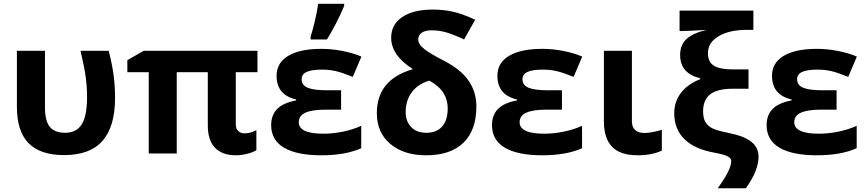

<svg xmlns="http://www.w3.org/2000/svg" viewBox="-20 -816 4614 1021"><path d="M320.8 8.8Q194.3 8.8 132.1 -54.4Q69.8 -117.7 69.8 -249V-545.9H219.2V-244.1Q219.2 -172.9 244.9 -141.4Q270.5 -109.9 326.2 -109.9Q387.2 -109.9 415 -155.3Q442.9 -200.7 442.9 -299.8Q442.9 -352.1 436 -404.3Q429.2 -456.5 408.2 -545.9H558.1Q577.6 -469.2 584.7 -411.4Q591.8 -353.5 591.8 -295.9Q591.8 -142.6 525.1 -66.9Q458.5 8.8 320.8 8.8Z M1279.8 -106.9Q1312.5 -106.9 1343.3 -124V-17.1Q1323.2 -4.9 1292.2 2.4Q1261.2 9.8 1234.9 9.8Q1161.6 9.8 1123.3 -30.3Q1085 -70.3 1085 -149.9V-432.1H919.9V0H771V-432.1H657.2V-496.1L744.1 -545.9H1349.1V-432.1H1233.9V-155.8Q1233.9 -130.9 1247.1 -118.9Q1260.3 -106.9 1279.8 -106.9Z M1793.9 -335.9V-232.9H1711.9Q1640.6 -232.9 1604.7 -217Q1568.8 -201.2 1568.8 -166Q1568.8 -105 1699.7 -105Q1750 -105 1803.7 -116Q1857.4 -127 1900.9 -147V-27.8Q1816.9 9.8 1689 9.8Q1559.1 9.8 1490.5 -30.5Q1421.9 -70.8 1421.9 -150.9Q1421.9 -203.1 1453.1 -235.8Q1484.4 -268.6 1554.7 -282.2V-287.1Q1450.7 -311 1450.7 -413.1Q1450.7 -481.9 1512.7 -519Q1574.7 -556.2 1689 -556.2Q1745.1 -556.2 1802 -544.9Q1858.9 -533.7 1901.9 -515.1L1856 -407.2Q1797.9 -430.7 1764.2 -438.2Q1730.5 -445.8 1692.9 -445.8Q1637.7 -445.8 1610.8 -433.6Q1584 -421.4 1584 -395Q1584 -362.8 1616.5 -349.4Q1648.9 -335.9 1718.8 -335.9ZM1631.8 -621.1Q1640.6 -647.5 1653.6 -701.2Q1666.5 -754.9 1671.9 -795.9H1810.1V-784.2Q1772 -693.4 1718.8 -606H1631.8Z M2175.8 -448.2Q2060.1 -522 2060.1 -615.2Q2060.1 -685.5 2118.9 -725.3Q2177.7 -765.1 2281.7 -765.1Q2335.9 -765.1 2387 -754.2Q2438 -743.2 2506.8 -710.9L2447.8 -606Q2402.8 -627.9 2360.8 -641.4Q2318.8 -654.8 2275.9 -654.8Q2240.2 -654.8 2222.2 -641.6Q2204.1 -628.4 2204.1 -606Q2204.1 -579.6 2237.8 -554Q2271.5 -528.3 2338.9 -494.1Q2428.7 -448.2 2470.9 -388.2Q2513.2 -328.1 2513.2 -250Q2513.2 -123.5 2444.3 -56.9Q2375.5 9.8 2246.1 9.8Q2127 9.8 2055.4 -50.8Q1983.9 -111.3 1983.9 -213.9Q1983.9 -302.7 2031 -361.3Q2078.1 -419.9 2175.8 -448.2ZM2360.8 -240.2Q2360.8 -285.6 2337.6 -322.3Q2314.5 -358.9 2263.2 -387.2Q2203.1 -370.1 2170.2 -325.9Q2137.2 -281.7 2137.2 -220.2Q2137.2 -170.9 2166.5 -140.4Q2195.8 -109.9 2247.1 -109.9Q2301.3 -109.9 2331.1 -143.1Q2360.8 -176.3 2360.8 -240.2Z M2968.3 -335.9V-232.9H2886.2Q2814.9 -232.9 2779.1 -217Q2743.2 -201.2 2743.2 -166Q2743.2 -105 2874 -105Q2924.3 -105 2978 -116Q3031.7 -127 3075.2 -147V-27.8Q2991.2 9.8 2863.3 9.8Q2733.4 9.8 2664.8 -30.5Q2596.2 -70.8 2596.2 -150.9Q2596.2 -203.1 2627.4 -235.8Q2658.7 -268.6 2729 -282.2V-287.1Q2625 -311 2625 -413.1Q2625 -481.9 2687 -519Q2749 -556.2 2863.3 -556.2Q2919.4 -556.2 2976.3 -544.9Q3033.2 -533.7 3076.2 -515.1L3030.3 -407.2Q2972.2 -430.7 2938.5 -438.2Q2904.8 -445.8 2867.2 -445.8Q2812 -445.8 2785.2 -433.6Q2758.3 -421.4 2758.3 -395Q2758.3 -362.8 2790.8 -349.4Q2823.2 -335.9 2893.1 -335.9Z M3340.3 -545.9V-170.9Q3340.3 -139.2 3358.2 -124Q3376 -108.9 3405.3 -108.9Q3444.8 -108.9 3499.5 -126V-15.1Q3446.3 9.8 3371.1 9.8Q3278.3 9.8 3234.9 -35.4Q3191.4 -80.6 3191.4 -170.9V-545.9Z M3565.4 -213.9Q3565.4 -275.4 3601.1 -322Q3636.7 -368.7 3703.6 -395V-399.9Q3596.7 -425.3 3596.7 -523.9Q3596.7 -576.2 3629.6 -607.7Q3662.6 -639.2 3737.3 -657.2Q3637.2 -650.9 3604.5 -650.9H3593.8V-759.8H3986.3V-657.2H3949.7Q3859.4 -657.2 3802 -623.8Q3744.6 -590.3 3744.6 -533.2Q3744.6 -486.8 3776.1 -466.8Q3807.6 -446.8 3879.4 -446.8H3960.4V-344.2H3878.4Q3793.9 -344.2 3756.3 -314.2Q3718.8 -284.2 3718.8 -224.1Q3718.8 -189.5 3730.2 -168.7Q3741.7 -147.9 3765.4 -135Q3789.1 -122.1 3855.5 -108.9Q3936.5 -92.8 3975.1 -62.3Q4013.7 -31.7 4013.7 18.1Q4013.7 90.8 3946.3 185.1H3796.4Q3830.1 139.6 3849.4 101.8Q3868.7 64 3868.7 41Q3868.7 25.4 3849.4 15.4Q3830.1 5.4 3780.3 -3.9Q3674.3 -22.5 3619.9 -75.7Q3565.4 -128.9 3565.4 -213.9Z M4428.7 -335.9V-232.9H4346.7Q4275.4 -232.9 4239.5 -217Q4203.6 -201.2 4203.6 -166Q4203.6 -105 4334.5 -105Q4384.8 -105 4438.5 -116Q4492.2 -127 4535.6 -147V-27.8Q4451.7 9.8 4323.7 9.8Q4193.8 9.8 4125.2 -30.5Q4056.6 -70.8 4056.6 -150.9Q4056.6 -203.1 4087.9 -235.8Q4119.1 -268.6 4189.5 -282.2V-287.1Q4085.4 -311 4085.4 -413.1Q4085.4 -481.9 4147.5 -519Q4209.5 -556.2 4323.7 -556.2Q4379.9 -556.2 4436.8 -544.9Q4493.7 -533.7 4536.6 -515.1L4490.7 -407.2Q4432.6 -430.7 4398.9 -438.2Q4365.2 -445.8 4327.6 -445.8Q4272.5 -445.8 4245.6 -433.6Q4218.8 -421.4 4218.8 -395Q4218.8 -362.8 4251.2 -349.4Q4283.7 -335.9 4353.5 -335.9Z"/></svg>

Font: Zoram GWebM
Style: Bold
Weight: 700
Foundry: Ascender Corporation
Version: Version 1.000